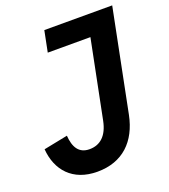

<svg xmlns="http://www.w3.org/2000/svg" viewBox="-131 -793 795 901"><g transform="rotate(-20 266.5 -343.0)"><path d="M194 -698 173 -593H386L308 -204C294 -134 257 -100 203 -100C149 -100 128 -139 124 -196L4 -172C12 -66 78 12 202 12C329 12 406 -65 431 -188L533 -698Z"/></g></svg>

Font: Braiins Sans SemiBold
Style: Italic
Weight: 600
Italic angle: -11.31°
Designer: Mike Abbink, Paul van der Laan, Pieter van Rosmalen, Jiri Chlebus, Lubos Buracinsky
Foundry: Bold Monday, Sudetype
Version: Version 1.000;hotconv 1.0.109;makeotfexe 2.5.65596